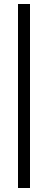

<svg xmlns="http://www.w3.org/2000/svg" viewBox="-20 -810 240 960"><path d="M70 130V-790H130V130Z"/></svg>

Font: Instrument Sans Condensed
Style: Regular
Weight: 400
Width: 3
Designer: Rodrigo Fuenzalida
Foundry: fragTYPE
Version: Version 1.000;gftools[0.9.28]